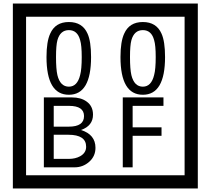

<svg xmlns="http://www.w3.org/2000/svg" viewBox="-20 -980 1195 1090"><path d="M1103 90H53V-960H1103ZM1028 15V-885H128V15ZM497 -656Q497 -442 371 -442Q244 -442 244 -656Q244 -744 265 -789Q294 -855 371 -855Q448 -855 477 -789Q497 -745 497 -656ZM444 -656Q444 -723 435 -752Q420 -809 371 -809Q322 -809 306 -752Q298 -723 298 -656Q298 -587 306 -553Q322 -488 371 -488Q419 -488 435 -554Q444 -587 444 -656ZM917 -656Q917 -442 791 -442Q664 -442 664 -656Q664 -744 685 -789Q714 -855 791 -855Q868 -855 897 -789Q917 -745 917 -656ZM864 -656Q864 -723 855 -752Q840 -809 791 -809Q742 -809 726 -752Q718 -723 718 -656Q718 -587 726 -553Q742 -488 791 -488Q839 -488 855 -554Q864 -587 864 -656ZM522 -141Q522 -93 486.5 -61.5Q451 -30 403 -30H229V-427H388Q439 -427 471 -404Q508 -378 508 -329Q508 -266 440 -242Q522 -216 522 -141ZM457 -321Q457 -379 372 -379H285V-261H371Q457 -261 457 -321ZM469 -147Q469 -215 368 -215H285V-78H371Q408 -78 435 -93Q469 -112 469 -147ZM908 -379H733V-257H897V-209H733V-30H677V-427H908Z"/></svg>

Font: Unicode BMP Fallback SIL
Style: Regular
Weight: 400
Foundry: NRSI, SIL International
Version: Version 5.1 Based on Unicode 5.1